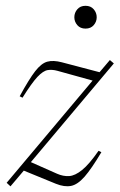

<svg xmlns="http://www.w3.org/2000/svg" viewBox="-20 -648 422 678"><path d="M3.5 -2.5 307 -363.5 182.5 -398Q164.5 -403 148.5 -400.5Q132.5 -398 112.2 -376.5Q92 -355 59.5 -303L49.5 -308Q82.5 -368.5 104.2 -396.5Q126 -424.5 147 -430.2Q168 -436 198.5 -428L331.5 -393L368 -436L382 -424L89 -75.5L181.5 -34.5Q203 -25 224 -26.2Q245 -27.5 270 -47.8Q295 -68 328 -115.5L338 -110.5Q303.5 -52.5 278.8 -24.2Q254 4 230.8 8.5Q207.5 13 177.5 1L64 -45.5L17 10ZM282 -547Q263.5 -547 253 -559.2Q242.5 -571.5 242.5 -587Q242.5 -603 253 -615.2Q263.5 -627.5 282 -627.5Q300.5 -627.5 311 -615.2Q321.5 -603 321.5 -587Q321.5 -571.5 311 -559.2Q300.5 -547 282 -547Z"/></svg>

Font: Newsreader 16pt ExtraLight
Style: Italic
Weight: 275
Italic angle: -17°
Designer: Hugues Gentile
Foundry: Production Type
Version: Version 1.003; ttfautohint (v1.8.3)